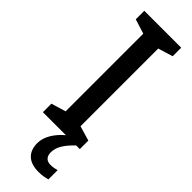

<svg xmlns="http://www.w3.org/2000/svg" viewBox="-312 -722 956 956"><g transform="rotate(45 166.0 -244.0)"><path d="M205 114C205 76 225 44 270 0H296V-60L218 -83V-630L296 -654V-714H36V-654L113 -630V-83L36 -60V0H198C157 34 125 81 125 128C125 190 160 226 231 226C257 226 275 222 292 217V152C282 155 268 159 248 159C221 159 205 143 205 114Z"/></g></svg>

Font: Noto Sans Devanagari UI SemiCondensed Medium
Style: Regular
Weight: 500
Width: 4
Designer: Jelle Bosma - Monotype Design Team
Foundry: Monotype Imaging Inc.
Version: Version 2.004